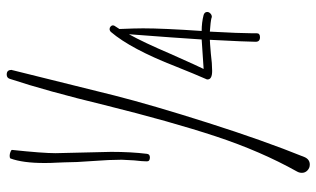

<svg xmlns="http://www.w3.org/2000/svg" viewBox="-210 -622 965 586"><g transform="rotate(-90 273.0 -328.5)"><path d="M402 -291Q437 -373 462 -418Q451 -275 446 -196Q358 -190 356 -190Q361 -199 402 -291ZM350 -164Q372 -164 403 -168Q438 -171 445 -171Q439 -56 439 -31Q439 -18 453 -18Q465 -18 465 -28V-44Q465 -78 470 -171Q500 -169 512 -166Q513 -165 515 -165Q521 -165 525.5 -169.5Q530 -174 530 -179Q530 -187 521 -190Q498 -196 472 -196Q480 -314 480 -375Q480 -399 478 -447Q486 -460 487 -461Q489 -463 489 -467Q489 -471 485.5 -474Q482 -477 478 -477Q473 -477 469 -473Q417 -412 364 -276Q340 -216 325 -182Q324 -181 324 -178Q324 -164 350 -164ZM39 110Q39 120 46.5 127Q54 134 64 134Q80 134 87 118Q138 -8 192 -178Q246 -348 275 -462Q285 -501 352 -772Q352 -774 353 -775V-777Q353 -791 339 -791Q329 -791 326 -782Q288 -667 246 -493Q195 -288 150 -152Q105 -16 43 95Q39 102 39 110ZM70 -640Q71 -624 71 -615Q71 -581 75 -529Q79 -477 79 -440Q79 -436 77 -402Q74 -376 74 -363Q74 -354 86 -354Q96 -354 97 -363Q103 -412 103 -472Q103 -481 101 -557Q99 -633 99 -642Q99 -681 109 -775Q109 -777 103 -779.5Q97 -782 91 -782Q85 -782 83 -780Q69 -742 69 -676Q69 -655 70 -640Z"/></g></svg>

Font: Neythal
Style: Regular
Weight: 400
Designer: Tharique Azeez
Foundry: Tharique Azeez
Version: Version 0.44